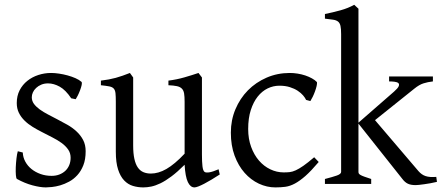

<svg xmlns="http://www.w3.org/2000/svg" viewBox="-20 -777 1866 811"><path d="M341.8 -138.2Q341.8 -103.5 332 -78.9Q322.3 -54.2 306.6 -37.1Q291 -20 272 -9.8Q252.9 0.5 234.4 5.9Q215.8 11.2 199.5 12.9Q183.1 14.6 173.8 14.6Q150.4 14.6 117.4 5.9Q84.5 -2.9 51.8 -21Q48.3 -22.5 47.1 -36.9Q45.9 -51.3 46.6 -70.1Q47.4 -88.9 49.6 -107.9Q51.8 -127 55.2 -138.2L76.2 -132.8Q77.1 -112.3 86.9 -94.2Q96.7 -76.2 113 -63Q129.4 -49.8 151.1 -42Q172.9 -34.2 198.2 -34.2Q215.8 -34.2 230.5 -39.8Q245.1 -45.4 255.9 -55.4Q266.6 -65.4 272.5 -79.6Q278.3 -93.8 278.3 -110.8Q278.3 -130.4 267.8 -145.5Q257.3 -160.6 240.2 -173.1Q223.1 -185.5 201.4 -196.5Q179.7 -207.5 157.2 -219.2Q136.7 -229.5 117.7 -241.2Q98.6 -252.9 83.7 -267.6Q68.8 -282.2 59.8 -300.3Q50.8 -318.4 50.8 -341.8Q50.8 -372.1 63 -395.8Q75.2 -419.4 95.5 -435.5Q115.7 -451.7 141.8 -460.2Q168 -468.8 195.8 -468.8Q210.9 -468.8 229.2 -466.1Q247.6 -463.4 265.4 -458.5Q283.2 -453.6 298.8 -446.8Q314.5 -439.9 324.2 -431.2Q327.1 -428.2 325 -418Q322.8 -407.7 318.1 -395.5Q313.5 -383.3 308.1 -372.6Q302.7 -361.8 299.8 -357.9L280.8 -361.8Q257.3 -397 232.2 -410.9Q207 -424.8 183.1 -424.8Q167 -424.8 154.3 -419.4Q141.6 -414.1 132.6 -405.5Q123.5 -397 118.9 -386.7Q114.3 -376.5 114.3 -366.2Q114.3 -350.6 123.5 -338.1Q132.8 -325.7 147.9 -314.7Q163.1 -303.7 182.4 -293.7Q201.7 -283.7 222.2 -272.9Q243.2 -262.2 264.6 -250Q286.1 -237.8 303.2 -221.9Q320.3 -206.1 331.1 -185.8Q341.8 -165.5 341.8 -138.2Z M908.2 -40Q890.1 -28.3 873.5 -18.3Q856.9 -8.3 842.8 -1Q828.6 6.3 817.9 10.5Q807.1 14.6 801.3 14.6Q784.2 14.6 773.4 -8.1Q762.7 -30.8 759.8 -81.1Q729.5 -50.8 704.3 -32Q679.2 -13.2 658 -2.9Q636.7 7.3 618.9 11Q601.1 14.6 585.4 14.6Q562.5 14.6 541.5 8.3Q520.5 2 504.4 -14.9Q488.3 -31.7 478.8 -61Q469.2 -90.3 469.2 -136.2V-347.2Q469.2 -370.6 467.8 -383.5Q466.3 -396.5 460.2 -403.1Q454.1 -409.7 441.4 -412.1Q428.7 -414.6 406.2 -417V-436.5Q423.8 -438.5 439.2 -441.4Q454.6 -444.3 469 -448.2Q483.4 -452.1 498 -457.3Q512.7 -462.4 528.8 -468.8L542.5 -449.7V-163.1Q542.5 -128.9 547.6 -106Q552.7 -83 562.3 -69.3Q571.8 -55.7 585.7 -49.8Q599.6 -43.9 617.2 -43.9Q632.8 -43.9 649.2 -48.6Q665.5 -53.2 682.9 -63.2Q700.2 -73.2 719.2 -89.1Q738.3 -105 759.8 -127.9V-347.2Q759.8 -369.1 757.6 -382.3Q755.4 -395.5 748 -402.8Q740.7 -410.2 727.3 -413.1Q713.9 -416 691.4 -417V-436.5Q726.6 -440.9 758.8 -450.2Q791 -459.5 818.4 -468.8L833 -449.7V-124Q833 -93.8 835.2 -74.7Q837.4 -55.7 844.2 -50.8Q850.1 -46.9 864.3 -49.1Q878.4 -51.3 903.3 -62Z M1326.2 -92.8Q1294.4 -55.2 1270.3 -33.9Q1246.1 -12.7 1225.6 -1.7Q1205.1 9.3 1185.5 12Q1166 14.6 1143.1 14.6Q1107.4 14.6 1073.5 -1.2Q1039.6 -17.1 1013.2 -46.9Q986.8 -76.7 970.9 -119.6Q955.1 -162.6 955.1 -216.8Q955.1 -269.5 974.4 -315.4Q993.7 -361.3 1027.1 -395.3Q1060.5 -429.2 1106 -449Q1151.4 -468.8 1204.1 -468.8Q1220.2 -468.8 1237.1 -466.1Q1253.9 -463.4 1269.3 -458.3Q1284.7 -453.1 1297.6 -446Q1310.5 -439 1318.8 -430.2Q1319.8 -424.3 1317.4 -413.6Q1314.9 -402.8 1310.5 -390.9Q1306.2 -378.9 1300.8 -367.9Q1295.4 -356.9 1291 -350.1L1272.9 -355Q1269 -363.8 1260.3 -374Q1251.5 -384.3 1237.5 -393.6Q1223.6 -402.8 1204.3 -408.9Q1185.1 -415 1160.2 -415Q1134.3 -415 1110.6 -403.6Q1086.9 -392.1 1068.6 -369.1Q1050.3 -346.2 1039.3 -312Q1028.3 -277.8 1028.3 -231.9Q1028.3 -190.4 1040.8 -156.5Q1053.2 -122.6 1074 -98.6Q1094.7 -74.7 1121.8 -61.8Q1148.9 -48.8 1178.2 -48.8Q1191.9 -48.8 1203.6 -50Q1215.3 -51.3 1229.2 -57.6Q1243.2 -64 1261.5 -76.7Q1279.8 -89.4 1307.1 -112.8Z M1352.5 0V-21Q1384.8 -29.3 1402.8 -35.6Q1420.9 -42 1420.9 -50.8V-632.8Q1420.9 -655.3 1418.2 -667.5Q1415.5 -679.7 1408 -685.8Q1400.4 -691.9 1387 -693.8Q1373.5 -695.8 1352.5 -698.2V-717.8Q1386.2 -724.6 1418.7 -733.6Q1451.2 -742.7 1476.1 -756.8L1494.1 -740.2V-258.8L1644.5 -390.1Q1660.6 -404.3 1664.1 -412.8Q1667.5 -421.4 1662.8 -425.8Q1658.2 -430.2 1647.2 -431.6Q1636.2 -433.1 1623.5 -433.1V-454.1H1808.6V-433.1Q1787.1 -430.7 1769 -425Q1751 -419.4 1730.5 -402.8L1564 -269.5L1747.6 -54.2Q1754.4 -46.4 1761.7 -41.3Q1769 -36.1 1777.8 -33.2Q1786.6 -30.3 1797.6 -29.5Q1808.6 -28.8 1822.8 -29.8L1825.7 -8.8Q1811.5 -5.4 1797.6 -2.9Q1783.7 -0.5 1771.7 1.2Q1759.8 2.9 1750.2 3.9Q1740.7 4.9 1735.8 4.9Q1715.3 4.9 1702.9 -1Q1690.4 -6.8 1679.7 -21L1494.1 -254.9V-50.8Q1494.1 -46.9 1495.8 -43.9Q1497.6 -41 1502.9 -37.8Q1508.3 -34.7 1519 -30.8Q1529.8 -26.9 1547.9 -21V0Z"/></svg>

Font: Gentium Plus CyrE
Style: Regular
Weight: 400
Designer: J. Victor Gaultney, Annie Olsen, Iska Routamaa, Becca Hirsbrunner
Foundry: SIL International
Version: Version 5.000